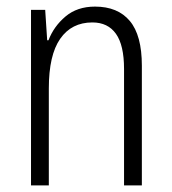

<svg xmlns="http://www.w3.org/2000/svg" viewBox="-20 -562 521 582"><path d="M268 -542Q337 -542 373.5 -498.5Q410 -455 410 -363V0H356V-353Q356 -425 331.5 -459.5Q307 -494 260 -494Q197 -494 162.5 -444.5Q128 -395 128 -294V0H74V-532H117L123 -440H127Q143 -482 178.5 -512Q214 -542 268 -542Z"/></svg>

Font: Noto Sans Tamil Condensed Light
Style: Regular
Weight: 300
Width: 3
Designer: Jelle Bosma - Monotype Design Team
Foundry: Monotype Imaging Inc.
Version: Version 2.004; ttfautohint (v1.8.4.7-5d5b)